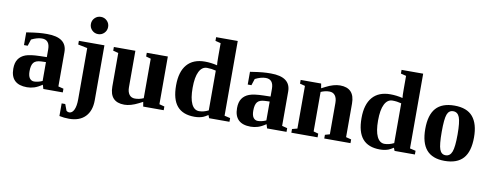

<svg xmlns="http://www.w3.org/2000/svg" viewBox="-71 -1063 4200 1644"><g transform="rotate(10 2029.0 -240.5)"><path d="M266.6 -469.2Q439 -469.2 439 -342.3V-43.9L484.9 -32.2V0H315.9L305.2 -35.2Q267.1 -9.3 236.3 0.2Q205.6 9.8 174.3 9.8Q32.2 9.8 32.2 -127Q32.2 -178.7 53.2 -209.7Q74.2 -240.7 113.8 -255.6Q153.3 -270.5 238.3 -272.5L297.9 -273.9V-340.8Q297.9 -423.8 230 -423.8Q189 -423.8 138.2 -398.4L119.6 -341.3H87.4V-452.1Q161.1 -463.4 195.8 -466.3Q230.5 -469.2 266.6 -469.2ZM297.9 -230.5 256.8 -229Q209.5 -227.1 191.2 -204.1Q172.9 -181.2 172.9 -129.9Q172.9 -88.4 187.5 -68.8Q202.1 -49.3 225.6 -49.3Q258.8 -49.3 297.9 -66.4Z M770 -619.1Q770 -587.9 748.3 -565.9Q726.6 -543.9 695.3 -543.9Q664.1 -543.9 642.1 -565.7Q620.1 -587.4 620.1 -619.1Q620.1 -649.9 641.8 -671.9Q663.6 -693.8 695.3 -693.8Q726.1 -693.8 748 -672.1Q770 -650.4 770 -619.1ZM766.1 19Q766.1 110.8 716.6 161.9Q667 212.9 575.7 212.9Q532.2 212.9 491.7 204.1V94.2H522.9L543.9 149.9Q555.7 159.2 567.9 159.2Q594.2 159.2 609.6 126.7Q625 94.2 625 34.7V-410.2L543.9 -426.8V-459H766.1Z M1177.2 -40 1144 -22.9Q1075.7 12.2 1021 12.2Q894 12.2 894 -123V-415L848.1 -426.8V-459H1035.2V-142.1Q1035.2 -101.1 1052.5 -78.1Q1069.8 -55.2 1102.1 -55.2Q1139.2 -55.2 1176.3 -71.8V-415L1134.3 -426.8V-459H1317.4V-43.9L1362.3 -32.2V0H1184.1Z M1747.1 -25.9Q1719.7 -8.3 1705.1 -2.7Q1690.4 2.9 1671.9 6.3Q1653.3 9.8 1630.9 9.8Q1529.3 9.8 1479.5 -48.6Q1429.7 -106.9 1429.7 -228Q1429.7 -347.2 1483.2 -409.2Q1536.6 -471.2 1638.2 -471.2Q1691.4 -471.2 1745.6 -458Q1742.7 -474.1 1742.7 -533.7V-649.9L1695.8 -661.6V-693.8H1883.8V-43.9L1934.1 -32.2V0H1757.3ZM1572.8 -231.9Q1572.8 -140.6 1595.7 -92.5Q1618.7 -44.4 1661.6 -44.4Q1700.7 -44.4 1742.7 -65.4V-411.1Q1704.6 -421.4 1665.5 -421.4Q1621.6 -421.4 1597.2 -373.3Q1572.8 -325.2 1572.8 -231.9Z M2211.9 -469.2Q2384.3 -469.2 2384.3 -342.3V-43.9L2430.2 -32.2V0H2261.2L2250.5 -35.2Q2212.4 -9.3 2181.6 0.2Q2150.9 9.8 2119.6 9.8Q1977.5 9.8 1977.5 -127Q1977.5 -178.7 1998.5 -209.7Q2019.5 -240.7 2059.1 -255.6Q2098.6 -270.5 2183.6 -272.5L2243.2 -273.9V-340.8Q2243.2 -423.8 2175.3 -423.8Q2134.3 -423.8 2083.5 -398.4L2064.9 -341.3H2032.7V-452.1Q2106.4 -463.4 2141.1 -466.3Q2175.8 -469.2 2211.9 -469.2ZM2243.2 -230.5 2202.1 -229Q2154.8 -227.1 2136.5 -204.1Q2118.2 -181.2 2118.2 -129.9Q2118.2 -88.4 2132.8 -68.8Q2147.5 -49.3 2170.9 -49.3Q2204.1 -49.3 2243.2 -66.4Z M2657.2 -418.9 2690.4 -436Q2758.8 -471.2 2813.5 -471.2Q2940.4 -471.2 2940.4 -335.9V-43.9L2986.3 -32.2V0H2758.3V-32.2L2799.3 -43.9V-316.9Q2799.3 -357.9 2782 -380.9Q2764.6 -403.8 2732.4 -403.8Q2695.3 -403.8 2658.2 -387.2V-43.9L2700.2 -32.2V0H2472.2V-32.2L2517.1 -43.9V-415L2472.2 -426.8V-459H2650.4Z M3359.4 -25.9Q3332 -8.3 3317.4 -2.7Q3302.7 2.9 3284.2 6.3Q3265.6 9.8 3243.2 9.8Q3141.6 9.8 3091.8 -48.6Q3042 -106.9 3042 -228Q3042 -347.2 3095.5 -409.2Q3148.9 -471.2 3250.5 -471.2Q3303.7 -471.2 3357.9 -458Q3355 -474.1 3355 -533.7V-649.9L3308.1 -661.6V-693.8H3496.1V-43.9L3546.4 -32.2V0H3369.6ZM3185.1 -231.9Q3185.1 -140.6 3208 -92.5Q3231 -44.4 3273.9 -44.4Q3313 -44.4 3355 -65.4V-411.1Q3316.9 -421.4 3277.8 -421.4Q3233.9 -421.4 3209.5 -373.3Q3185.1 -325.2 3185.1 -231.9Z M4019.5 -231.9Q4019.5 -108.4 3966.6 -49.3Q3913.6 9.8 3804.7 9.8Q3699.2 9.8 3647.5 -50Q3595.7 -109.9 3595.7 -231.9Q3595.7 -353.5 3648.2 -412.4Q3700.7 -471.2 3808.6 -471.2Q3917.5 -471.2 3968.5 -410.4Q4019.5 -349.6 4019.5 -231.9ZM3876.5 -231.9Q3876.5 -339.4 3860.6 -380.6Q3844.7 -421.9 3805.7 -421.9Q3768.1 -421.9 3753.4 -382.3Q3738.8 -342.8 3738.8 -231.9Q3738.8 -119.1 3753.7 -79.1Q3768.6 -39.1 3805.7 -39.1Q3844.2 -39.1 3860.4 -81.3Q3876.5 -123.5 3876.5 -231.9Z"/></g></svg>

Font: Tinos
Style: Bold
Weight: 700
Designer: Steve Matteson
Foundry: Monotype Imaging Inc.
Version: Version 1.23